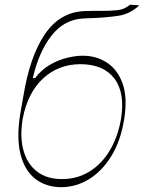

<svg xmlns="http://www.w3.org/2000/svg" viewBox="-20 -774 605 807"><path d="M527 -754.3 565.3 -751.4Q527.3 -715.2 477.8 -707.7Q428.3 -700.3 374.3 -698.2Q362.2 -697.8 350 -697.3Q337.7 -696.7 325.3 -696Q247.9 -690.3 195.7 -623.2Q143.5 -556.1 117.9 -446H127.8Q153.8 -480.5 188.4 -500.9Q223 -521.3 259.8 -530.5Q296.5 -539.8 328.1 -539.8Q385.3 -539.8 430.2 -510.3Q475.1 -480.8 495.9 -421.2Q516.7 -361.5 501.4 -269.9Q486.9 -181.5 448.2 -118.3Q409.4 -55 354.8 -21.3Q300.1 12.4 237.2 12.8Q172.9 12.4 128.4 -22.2Q83.8 -56.8 66.2 -125.7Q48.7 -194.6 65.3 -296.9L78.1 -369.3Q105.1 -536.2 168 -629.3Q230.8 -722.3 332.4 -727.3Q351.9 -728.3 369.1 -728.3Q386.4 -728.3 402 -728.3Q443.2 -728 473.2 -731.2Q503.2 -734.4 527 -754.3ZM240.1 -21.3Q304.3 -21.3 355.6 -52.7Q407 -84.2 441.2 -141.2Q475.5 -198.2 488.6 -274.1Q506.4 -383.5 460.9 -443.7Q415.5 -503.9 318.2 -504.3Q225.1 -503.9 160.5 -443.7Q95.9 -383.5 75.3 -274.1Q62.9 -198.5 78.7 -141.7Q94.5 -84.9 135.5 -53.1Q176.5 -21.3 240.1 -21.3Z"/></svg>

Font: Inter Thin  BETA
Style: Italic
Weight: 100
Italic angle: -9.39999°
Designer: Rasmus Andersson
Foundry: rsms
Version: Version 3.011;git-f93a4a705